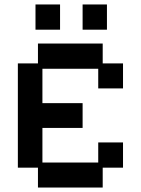

<svg xmlns="http://www.w3.org/2000/svg" viewBox="-20 -828 632 860"><path d="M150 12V-77H60V-544H150V-633H440V-544H531V-432H420V-520H170V-366H350V-255H170V-100H420V-190H531V-77H440V12ZM139 -695V-808H249V-695ZM350 -695V-808H459V-695Z"/></svg>

Font: Pixelify Sans Medium
Style: Regular
Weight: 500
Designer: Stefie Justprince
Foundry: Typecalism Foundryline
Version: Version 1.000;February 13, 2025;FontCreator 15.0.0.3015 64-b